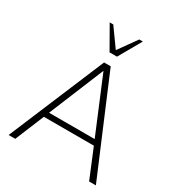

<svg xmlns="http://www.w3.org/2000/svg" viewBox="-221 -1111 1165 1254"><g transform="rotate(30 362.0 -483.5)"><path d="M360 -673 533 -258H189ZM640 0H691L386 -722H336L33 0H83L173 -218H550ZM390 -797 487 -967H460L362 -830L264 -967H237L334 -797Z"/></g></svg>

Font: Perun ExtraLight
Style: Regular
Weight: 200
Foundry: Copyright (c) Stefan Peev, Context Ltd, 2016
Version: Version 1.089